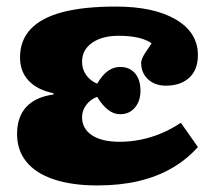

<svg xmlns="http://www.w3.org/2000/svg" viewBox="-20 -551 643 585"><path d="M277 14Q199 14 144 -4.5Q89 -23 60.5 -58Q32 -93 32 -143Q32 -195 60.5 -225.5Q89 -256 143 -263V-267Q94 -277 67.5 -305Q41 -333 41 -376Q41 -428 73.5 -462.5Q106 -497 170.5 -514Q235 -531 333 -531Q449 -531 516 -491.5Q583 -452 583 -383Q583 -339 557 -314.5Q531 -290 485 -290Q452 -290 431 -309.5Q410 -329 410 -360Q410 -365 413.5 -373.5Q417 -382 424.5 -393Q432 -404 442 -419Q427 -430 401.5 -436Q376 -442 342 -442Q291 -442 260.5 -420.5Q230 -399 230 -363Q230 -340 242.5 -322.5Q255 -305 276 -296Q292 -323 309 -335Q326 -347 346 -347Q375 -347 391.5 -327.5Q408 -308 408 -275Q408 -243 391 -223Q374 -203 346 -203Q326 -203 308.5 -217Q291 -231 276 -256Q255 -248 242.5 -231Q230 -214 230 -194Q230 -159 260 -139Q290 -119 345 -119Q377 -119 409 -125.5Q441 -132 472 -145Q503 -158 531 -177L583 -103Q548 -64 502.5 -38Q457 -12 401 1Q345 14 277 14Z"/></svg>

Font: Literata 18pt Black
Style: Regular
Weight: 900
Designer: Latin by Veronika Burian and Jose Scaglione. Greek by Irene Vlachou. Cyrillic by Vera Evstafieva.
Foundry: TypeTogether
Version: Version 3.103;gftools[0.9.29]